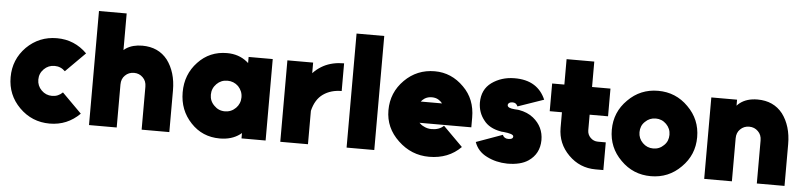

<svg xmlns="http://www.w3.org/2000/svg" viewBox="-44 -931 4919 1174"><g transform="rotate(5 2416.0 -344.0)"><path d="M282 -512Q173 -512 96 -436Q20 -359 20 -250Q20 -141 96 -65Q173 12 282 12Q390 12 467 -65L347 -185Q320 -158 282 -158Q244 -158 217 -185Q190 -212 190 -250Q190 -288 217 -315Q244 -342 282 -342Q320 -342 347 -315L467 -435Q390 -512 282 -512Z M1016 0V-256Q1016 -312 1002 -358.5Q988 -405 961 -441Q905 -512 806 -512Q747 -512 707 -486Q703 -483 699.5 -480.5Q696 -478 693 -475V-700H523V0H693V-264Q693 -299 715 -320Q737 -342 770 -342Q802 -342 824 -320Q846 -299 846 -264V0Z M1459 -500V-462Q1457 -464 1454.5 -466.5Q1452 -469 1449 -471Q1398 -512 1326 -512Q1219 -512 1148 -436Q1076 -360 1076 -250Q1076 -140 1148 -64Q1219 12 1326 12Q1399 12 1448 -24Q1451 -26 1453.5 -28.5Q1456 -31 1459 -33V0H1607V-500ZM1343 -344Q1382 -344 1410 -317Q1423 -303 1430 -286.5Q1437 -270 1437 -250Q1437 -231 1430 -214Q1423 -197 1410 -184Q1382 -156 1343 -156Q1304 -156 1277 -184Q1249 -211 1249 -250Q1249 -289 1277 -317Q1304 -344 1343 -344Z M1697 -500V0H1867V-205Q1884 -276 1931 -309Q1978 -342 2044 -342V-512Q1973 -512 1919 -484Q1891 -469 1869 -449Q1865 -445 1861.5 -441.5Q1858 -438 1855 -435V-500Z M2104 -700V0H2274V-700Z M2853 -190V-250Q2853 -363 2780 -435Q2704 -512 2601 -512Q2492 -512 2416 -436Q2339 -359 2339 -250Q2339 -142 2421 -65Q2502 12 2611 12Q2730 12 2806 -65L2686 -185Q2659 -158 2611 -158Q2584 -158 2561 -171Q2554 -174 2547.5 -179Q2541 -184 2535 -190ZM2597 -352Q2620 -352 2637 -342Q2651 -334 2662 -320H2531Q2541 -332 2553 -340Q2572 -352 2597 -352Z M3282 -397Q3258 -453 3212 -482Q3163 -513 3088 -512Q3010 -511 2951 -469Q2892 -426 2892 -345Q2893 -284 2929 -239Q2946 -216 2972.5 -201.5Q2999 -187 3033 -181Q3036 -180 3040.5 -179.5Q3045 -179 3051 -179Q3111 -173 3113 -158Q3114 -149 3107 -144Q3100 -139 3083 -139Q3059 -139 3049 -161L2888 -103Q2908 -46 2965 -18Q3022 11 3091 12Q3173 12 3220 -20Q3286 -65 3287 -149Q3287 -231 3223 -283Q3187 -312 3134 -321Q3132 -321 3125.5 -322Q3119 -323 3108 -323Q3065 -326 3063 -343Q3062 -352 3070 -358Q3078 -364 3091 -364Q3102 -364 3110 -359Q3118 -353 3123 -342Z M3397 -656V-500H3322V-330H3397V-235Q3397 -138 3466 -69Q3535 0 3632 0H3680V-170H3632Q3605 -170 3586 -189Q3567 -208 3567 -235V-330H3680V-500H3567V-656Z M3972 -342Q4010 -342 4037 -315Q4064 -288 4064 -250Q4064 -231 4057.5 -214.5Q4051 -198 4037 -185Q4010 -158 3972 -158Q3934 -158 3907 -185Q3880 -212 3880 -250Q3880 -269 3886.5 -285.5Q3893 -302 3907 -315Q3934 -342 3972 -342ZM3972 -512Q3863 -512 3787 -435Q3710 -359 3710 -250Q3710 -141 3787 -65Q3863 12 3972 12Q4081 12 4157 -65Q4234 -141 4234 -250Q4234 -359 4157 -435Q4081 -512 3972 -512Z M4792 0V-256Q4792 -312 4778 -358.5Q4764 -405 4737 -441Q4681 -512 4582 -512Q4517 -512 4475 -480Q4470 -476 4465.5 -472Q4461 -468 4457 -463V-500H4299V0H4469V-264Q4469 -299 4491 -320Q4513 -342 4546 -342Q4578 -342 4600 -320Q4622 -299 4622 -264V0Z"/></g></svg>

Font: Unageo
Style: Black
Weight: 900
Designer: Richard Sepsi
Foundry: Richard Sepsi
Version: Version 2.000